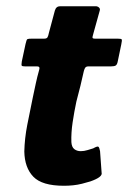

<svg xmlns="http://www.w3.org/2000/svg" viewBox="-20 -596 411 616"><path d="M185 0Q115 0 87 -29Q59 -58 58 -110Q59 -152 67.5 -195.5Q76 -239 85 -282Q91 -310 95 -329Q99 -348 106 -373Q109 -383 99 -383H61Q52 -383 50 -385Q48 -387 50 -399L62 -455Q65 -469 68 -470.5Q71 -472 83 -472H122Q130 -472 132.5 -476.5Q135 -481 137 -491L156 -562Q160 -576 173 -576H287Q293 -576 297.5 -572Q302 -568 300 -562L280 -490Q276 -477 277 -474.5Q278 -472 284 -472H357Q369 -472 370.5 -469.5Q372 -467 369 -453L358 -400Q356 -389 351.5 -386Q347 -383 336 -383H264Q257 -383 254 -379.5Q251 -376 249 -368Q244 -345 238 -320.5Q232 -296 225 -270Q218 -237 213 -203.5Q208 -170 209 -140Q210 -124 218.5 -117.5Q227 -111 239 -111Q250 -111 261 -114.5Q272 -118 279 -120Q293 -128 296 -125Q299 -122 301 -111L306 -42Q310 -28 270 -14Q257 -10 243 -6.5Q229 -3 214.5 -1.5Q200 0 185 0Z"/></svg>

Font: Glory ExtraBold
Style: Italic
Weight: 800
Italic angle: -12°
Version: Version 1.011